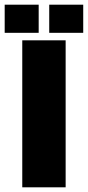

<svg xmlns="http://www.w3.org/2000/svg" viewBox="-56 -799 375 819"><path d="M224 -627V0H39V-627ZM299 -779V-659H154V-779ZM109 -779V-659H-36V-779Z"/></svg>

Font: Blinker ExtraBold
Style: Regular
Weight: 800
Designer: Juergen Huber
Foundry: supertype
Version: Version 1.017;hotconv 1.0.117;makeotfexe 2.5.65602